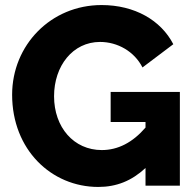

<svg xmlns="http://www.w3.org/2000/svg" viewBox="-20 -735 772 760"><path d="M418 -371V-252H556V-230C505 -171 447 -141 383 -141C272 -141 194 -231 194 -354C194 -474 268 -569 376 -569C446 -569 512 -531 544 -468L666 -560C617 -655 513 -715 382 -715C181 -715 28 -556 28 -360C28 -143 183 5 369 5C441 5 501 -19 556 -70V0H692V-371Z"/></svg>

Font: FIGSv2-sans-serif ExtraBold
Style: Regular
Weight: 800
Designer: Matt McInerney, Pablo Impallari, Rodrigo Fuenzalida,Mirko Velimirovic
Foundry: Matt McInerney, Pablo Impallari, Rodrigo Fuenzalida
Version: Version 4.021;hotconv 1.0.109;makeotfexe 2.5.65596